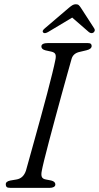

<svg xmlns="http://www.w3.org/2000/svg" viewBox="-20 -908 478 928"><path d="M182 -82.5Q178 -63 182.2 -53Q186.5 -43 202 -40.5L227.5 -35.5Q247.5 -30.5 247.5 -16.5Q247.5 -8.5 239.8 -4.2Q232 0 220.5 0H30.5Q17 0 12.5 -4Q8 -8 8 -15.5Q6.5 -31 30 -35.5L59.5 -40.5Q93 -46 105.5 -83.5Q110.5 -102 121.8 -142Q133 -182 147.5 -234.5Q162 -287 177.8 -344.2Q193.5 -401.5 207.8 -455.5Q222 -509.5 232.5 -552.2Q243 -595 247.5 -618Q251.5 -636 247.8 -645.5Q244 -655 228 -658.5L200.5 -664.5Q180 -669.5 180 -683.5Q180 -700 214 -700H401.5Q414 -700 418.5 -696.5Q423 -693 423 -686Q423 -671 398 -665L366.5 -657.5Q334 -651 326 -623.5Q319 -598.5 306.2 -553Q293.5 -507.5 278 -451.5Q262.5 -395.5 246.8 -336.8Q231 -278 217 -225.5Q203 -173 193.8 -135Q184.5 -97 182 -82.5ZM431.5 -750.5Q421 -744 409.5 -753L329 -823L212 -753Q195.5 -744 189 -750.5Q181 -758 196 -770.5L312 -869.5Q322 -878 329.8 -882.8Q337.5 -887.5 346.5 -887.5Q356 -887.5 361 -882.8Q366 -878 371.5 -869.5L435.5 -770.5Q439.5 -764.5 437.5 -758.8Q435.5 -753 431.5 -750.5Z"/></svg>

Font: Fraunces 9pt Soft Light
Style: Italic
Weight: 300
Italic angle: -16°
Version: Version 1.000;[0bf87f6ff]